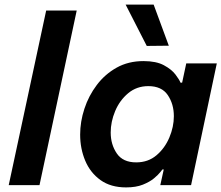

<svg xmlns="http://www.w3.org/2000/svg" viewBox="-20 -806 964 836"><path d="M18 0 181 -760H314L152 0Z M619 -606 527 -786H649L715 -607ZM605 -540Q660 -540 693.5 -522Q727 -504 744 -481.5Q761 -459 766 -446H773L791 -530H924L812 0H678L693 -68H687Q687 -68 678 -56.5Q669 -45 650.5 -29.5Q632 -14 602 -2Q572 10 529 10Q462 10 417.5 -22Q373 -54 351 -106.5Q329 -159 329 -220Q329 -276 347.5 -332.5Q366 -389 401.5 -436Q437 -483 488 -511.5Q539 -540 605 -540ZM626 -431Q575 -431 538 -400Q501 -369 481.5 -322.5Q462 -276 462 -229Q462 -177 488.5 -138Q515 -99 573 -99Q625 -99 661.5 -130Q698 -161 717.5 -207.5Q737 -254 737 -300Q737 -353 710.5 -392Q684 -431 626 -431Z"/></svg>

Font: Be Vietnam Pro SemiBold
Style: Italic
Weight: 600
Italic angle: -12°
Designer: Lam Bao, Tony Le, Vietanh Nguyen
Foundry: Yellow Type Foundry
Version: Version 1.002; ttfautohint (v1.8.3)